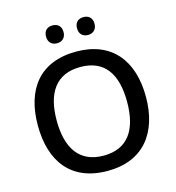

<svg xmlns="http://www.w3.org/2000/svg" viewBox="-130 -1023 1047 1143"><g transform="rotate(-15 393.0 -451.0)"><path d="M244 -857C244 -820 268 -802 298 -802C327 -802 352 -820 352 -857C352 -896 327 -912 298 -912C268 -912 244 -896 244 -857ZM435 -857C435 -820 459 -802 489 -802C518 -802 543 -820 543 -857C543 -896 518 -912 489 -912C459 -912 435 -896 435 -857ZM726 -358C726 -580 614 -725 394 -725C167 -725 60 -579 60 -359C60 -138 167 10 393 10C614 10 726 -137 726 -358ZM176 -358C176 -528 244 -630 394 -630C544 -630 610 -528 610 -358C610 -188 544 -84 393 -84C244 -84 176 -188 176 -358Z"/></g></svg>

Font: Noto Sans Lisu Medium
Style: Regular
Weight: 500
Designer: Monotype Design Team. David Williams.
Foundry: Monotype Imaging Inc.
Version: Version 2.102